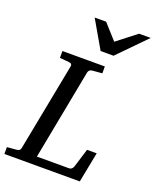

<svg xmlns="http://www.w3.org/2000/svg" viewBox="-180 -1010 894 1105"><g transform="rotate(20 266.5 -458.0)"><path d="M446.8 0H-15.1V-42L43 -46.9Q64 -48.3 66.9 -65.9L170.9 -604Q172.4 -612.3 168.5 -617.7Q164.6 -623 151.9 -624L96.2 -628.9V-670.9H356V-628.9L296.9 -624Q285.6 -623 279.5 -617.2Q273.4 -611.3 272 -604L166 -49.8H362.8Q372.6 -49.8 378.7 -55.4Q384.8 -61 388.2 -69.8L423.8 -185.1H482.9ZM381.8 -746.1H302.7L204.6 -915.5H274.9L357.9 -823.2L476.6 -915.5H547.9Z"/></g></svg>

Font: Charis SIL Phon
Style: Italic
Weight: 400
Italic angle: -11°
Foundry: SIL International
Version: Version 5.000